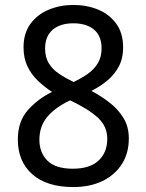

<svg xmlns="http://www.w3.org/2000/svg" viewBox="-20 -745 591 775"><path d="M276 10Q169 10 110.5 -41.5Q52 -93 52 -182Q52 -255 92.5 -300.5Q133 -346 190 -374Q158 -395 132 -420Q106 -445 90.5 -478Q75 -511 75 -554Q75 -611 103 -649Q131 -687 177 -706Q223 -725 276 -725Q331 -725 376.5 -706Q422 -687 449.5 -649Q477 -611 477 -553Q477 -510 460 -477.5Q443 -445 414.5 -421Q386 -397 349 -378Q387 -358 421.5 -331.5Q456 -305 478 -269.5Q500 -234 500 -186Q500 -126 471.5 -82Q443 -38 393 -14Q343 10 276 10ZM274 -64Q343 -64 378 -97Q413 -130 413 -185Q413 -235 375 -270Q337 -305 263 -340Q202 -311 170.5 -273Q139 -235 139 -181Q139 -129 171.5 -96.5Q204 -64 274 -64ZM277 -414Q309 -429 334.5 -447Q360 -465 375 -490Q390 -515 390 -550Q390 -600 359.5 -625.5Q329 -651 275 -651Q241 -651 215.5 -639.5Q190 -628 176 -605.5Q162 -583 162 -550Q162 -514 177 -489.5Q192 -465 218 -447.5Q244 -430 277 -414Z"/></svg>

Font: ubangla25
Style: Book
Weight: 400
Designer: Jelle Bosma - Monotype Design Team
Foundry: Monotype Imaging Inc.
Version: Version 2.003